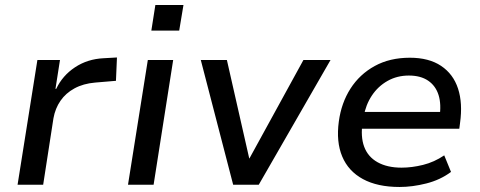

<svg xmlns="http://www.w3.org/2000/svg" viewBox="-20 -736 1913 765"><path d="M50 0 129 -497H219L201 -382H204Q229 -435 279 -468Q329 -501 393 -504L446 -507L442 -414L359 -407Q312 -403 277 -384Q242 -365 221 -334.5Q200 -304 193 -265L152 0Z M583 -614 599 -716H711L694 -614ZM490 0 569 -497H670L592 0Z M909 0 780 -497H884L973 -105H974L1189 -497H1297L1011 0Z M1572 9Q1484 9 1426 -22.5Q1368 -54 1343.5 -112.5Q1319 -171 1330 -252Q1340 -326 1376.5 -383Q1413 -440 1473 -473Q1533 -506 1613 -506Q1689 -506 1737.5 -473.5Q1786 -441 1805 -383Q1824 -325 1813 -246L1810 -223H1402L1412 -290H1753L1731 -268Q1739 -320 1727.5 -357Q1716 -394 1686 -414.5Q1656 -435 1609 -435Q1562 -435 1524 -413.5Q1486 -392 1461.5 -355Q1437 -318 1429 -271L1425 -250Q1416 -192 1431 -151.5Q1446 -111 1484.5 -89.5Q1523 -68 1580 -68Q1621 -68 1665.5 -79Q1710 -90 1750 -117L1777 -51Q1734 -19 1678.5 -5Q1623 9 1572 9Z"/></svg>

Font: Nunito Sans 7pt Medium
Style: Italic
Weight: 500
Italic angle: -9°
Designer: Vernon Adams
Foundry: Vernon Adams
Version: Version 3.101;gftools[0.9.27]